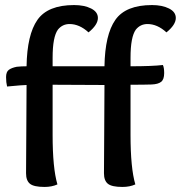

<svg xmlns="http://www.w3.org/2000/svg" viewBox="-20 -736 715 759"><path d="M393 -400 188 -401V-203Q188 -71 207 -7Q185 3 156 3Q114 3 98.5 -9.5Q83 -22 83 -51Q83 -105 84 -217.5Q85 -330 85 -400Q71 -400 8 -394Q4 -410 4 -431Q4 -452 15 -460Q26 -468 46 -472Q64 -474 85 -474Q87 -599 128 -657.5Q169 -716 273 -716Q313 -716 340 -702.5Q367 -689 367 -665Q367 -638 330 -608Q294 -641 255 -641Q227 -641 209 -619Q188 -590 188 -508V-474H393Q395 -599 436 -657.5Q477 -716 581 -716Q621 -716 648 -702.5Q675 -689 675 -665Q675 -638 638 -608Q602 -641 563 -641Q535 -641 517 -619Q496 -590 496 -508V-474Q580 -474 624 -479Q629 -468 629 -447Q629 -422 617 -412.5Q605 -403 579 -402Q550 -401 496 -401V-203Q496 -71 515 -7Q493 3 464 3Q422 3 406.5 -9.5Q391 -22 391 -51Q391 -105 392 -217.5Q393 -330 393 -400Z"/></svg>

Font: Overlock
Style: Bold
Weight: 700
Designer: Dario Muhafara
Foundry: Dario Manuel Muhafara
Version: Version 1.001